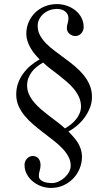

<svg xmlns="http://www.w3.org/2000/svg" viewBox="-20 -716 540 948"><path d="M175.8 -422.9Q163.1 -435.1 151.1 -449.7Q139.2 -464.4 130.1 -480.5Q121.1 -496.6 115.5 -513.7Q109.9 -530.8 109.9 -548.8Q109.9 -580.1 121.6 -606.9Q133.3 -633.8 153.6 -653.6Q173.8 -673.3 201.4 -684.6Q229 -695.8 261.2 -695.8Q286.6 -695.8 310.5 -687.5Q334.5 -679.2 352.8 -664.3Q371.1 -649.4 382.1 -628.4Q393.1 -607.4 393.1 -582Q393.1 -573.7 390.1 -565.9Q387.2 -558.1 381.6 -551.8Q376 -545.4 368.4 -541.7Q360.8 -538.1 352.1 -538.1Q335.4 -538.1 322.8 -549.3Q310.1 -560.5 310.1 -577.1Q310.1 -588.9 314 -601.1Q317.9 -613.3 317.9 -626Q317.9 -637.7 313 -646.2Q308.1 -654.8 300.3 -660.6Q292.5 -666.5 282.2 -669.2Q272 -671.9 261.2 -671.9Q242.7 -671.9 225.6 -665.8Q208.5 -659.7 195.3 -648.4Q182.1 -637.2 174.1 -621.8Q166 -606.4 166 -587.9Q166 -563 177.5 -541.7Q189 -520.5 207.8 -501.5Q226.6 -482.4 250.7 -464.4Q274.9 -446.3 300 -427.7Q325.2 -409.2 349.4 -389.2Q373.5 -369.1 392.3 -346.2Q411.1 -323.2 422.6 -296.4Q434.1 -269.5 434.1 -236.8Q434.1 -210.4 424.6 -185.3Q415 -160.2 399.2 -137.9Q383.3 -115.7 362.3 -97.4Q341.3 -79.1 317.9 -66.9Q330.6 -53.7 342.8 -40Q355 -26.4 364.3 -11.2Q373.5 3.9 379.2 21Q384.8 38.1 384.8 57.1Q384.8 88.9 373 116.9Q361.3 145 340.8 166Q320.3 187 292.5 199.5Q264.6 211.9 231.9 211.9Q207 211.9 183.6 203.4Q160.2 194.8 141.8 179.7Q123.5 164.6 112.3 143.8Q101.1 123 101.1 98.1Q101.1 89.8 104 82Q106.9 74.2 112.5 67.9Q118.2 61.5 125.7 57.9Q133.3 54.2 142.1 54.2Q152.3 54.2 159.4 58.1Q166.5 62 171.1 68.1Q175.8 74.2 178 82.3Q180.2 90.3 180.2 99.1Q180.2 113.3 176 126.2Q171.9 139.2 171.9 152.8Q171.9 163.6 178.7 170.4Q185.5 177.2 195.3 181.2Q205.1 185.1 216.1 186.5Q227.1 188 235.8 188Q252.4 188 269 180.4Q285.6 172.9 299.1 160.6Q312.5 148.4 320.8 133.1Q329.1 117.7 329.1 102.1Q329.1 78.1 317.6 56.9Q306.2 35.6 287.1 15.9Q268.1 -3.9 243.9 -22.7Q219.7 -41.5 194.6 -60.8Q169.4 -80.1 145.3 -100.6Q121.1 -121.1 102.1 -144Q83 -167 71.5 -193.1Q60.1 -219.2 60.1 -250Q60.1 -278.3 68.8 -303.7Q77.6 -329.1 93.3 -351.1Q108.9 -373 129.9 -391.1Q150.9 -409.2 175.8 -422.9ZM192.9 -407.2Q175.8 -397.5 161.4 -386Q147 -374.5 136.5 -360.4Q126 -346.2 119.9 -329.6Q113.8 -313 113.8 -293.9Q113.8 -270.5 123.3 -250Q132.8 -229.5 148.4 -210.7Q164.1 -191.9 184.1 -175Q204.1 -158.2 224.9 -142.3Q245.6 -126.5 265.4 -111.6Q285.2 -96.7 300.8 -82Q315.9 -90.3 330.3 -101.8Q344.7 -113.3 355.7 -127.2Q366.7 -141.1 373.3 -157Q379.9 -172.9 379.9 -189.9Q379.9 -214.4 370.4 -235.8Q360.8 -257.3 345.5 -276.1Q330.1 -294.9 310.3 -312Q290.5 -329.1 269.8 -345.2Q249 -361.3 229 -376.5Q209 -391.6 192.9 -407.2Z"/></svg>

Font: Chandrasa
Style: Regular
Weight: 400
Designer: R.S. Wihananto
Foundry: R.S. Wihananto
Version: Version 2.0.1